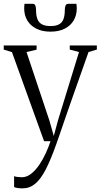

<svg xmlns="http://www.w3.org/2000/svg" viewBox="-27 -756 538 1028"><path d="M94 252.5Q77.5 252.5 66 250.5Q54.5 248.5 48.5 245.5V187Q54.5 190 66.5 191.5Q78.5 193 90 193Q116 193 139.5 174.5Q163 156 183 126.8Q203 97.5 218.2 64Q233.5 30.5 243.5 0H209L37 -477L-7 -490.5V-512.5H169V-490L115 -477.5L237 -112L261 -28L283.5 -111.5L396 -477.5L346.5 -490.5V-512.5H491.5V-490.5L447 -477.5Q423.5 -410.5 400.2 -345Q377 -279.5 356 -219.8Q335 -160 318.2 -111Q301.5 -62 289.8 -28.2Q278 5.5 273.5 18Q244.5 100 217.5 152Q190.5 204 161 228.2Q131.5 252.5 94 252.5ZM148 -735.5Q158.5 -735.5 162.2 -726.2Q166 -717 166 -703Q166 -673.5 173.2 -654.2Q180.5 -635 197.5 -625.8Q214.5 -616.5 243.5 -616.5Q272.5 -616.5 289.2 -625.8Q306 -635 313 -654.2Q320 -673.5 320 -703Q320 -717 324 -726.2Q328 -735.5 338.5 -735.5H382Q383 -729.5 383.5 -723.2Q384 -717 384 -711Q384 -674.5 367.5 -646.5Q351 -618.5 319.5 -602.5Q288 -586.5 243.5 -586.5Q199 -586.5 167.5 -602.5Q136 -618.5 119.2 -646.5Q102.5 -674.5 102.5 -711Q102.5 -717 103 -723.2Q103.5 -729.5 104 -735.5Z"/></svg>

Font: Merriweather 120pt Light
Style: Regular
Weight: 300
Version: Version 2.100